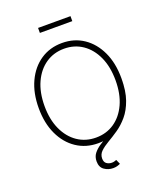

<svg xmlns="http://www.w3.org/2000/svg" viewBox="-192 -1015 1135 1345"><g transform="rotate(-20 376.0 -342.5)"><path d="M376.5 9.8Q285.6 9.8 216.1 -36.9Q146.5 -83.5 107.2 -167.5Q67.9 -251.5 67.9 -363.3Q67.9 -475.6 107.2 -559.8Q146.5 -644 216.1 -690.7Q285.6 -737.3 376.5 -737.3Q467.3 -737.3 536.4 -690.7Q605.5 -644 644.8 -560.1Q684.1 -476.1 684.1 -363.3Q684.1 -251 644.8 -167Q605.5 -83 536.4 -36.6Q467.3 9.8 376.5 9.8ZM376.5 -32.7Q453.6 -32.7 513.2 -73.2Q572.8 -113.8 606.7 -188Q640.6 -262.2 640.6 -363.3Q640.6 -464.4 606.7 -538.8Q572.8 -613.3 513.2 -654.1Q453.6 -694.8 376.5 -694.8Q299.3 -694.8 239.5 -654.3Q179.7 -613.8 145.5 -539.3Q111.3 -464.8 111.3 -363.3Q111.3 -262.7 145.3 -188.5Q179.2 -114.3 239 -73.5Q298.8 -32.7 376.5 -32.7ZM415.5 209.5Q379.4 209.5 350.3 189.2Q321.3 168.9 321.3 125.5Q321.3 91.3 339.8 67.4Q358.4 43.5 388.7 23.4Q418.9 3.4 455.1 -17.6Q491.2 -38.6 527.6 -66.2Q564 -93.8 594.2 -133.1Q624.5 -172.4 642.8 -228.5Q661.1 -284.7 661.1 -363.3H684.1Q684.1 -268.1 661.1 -203.4Q638.2 -138.7 601.8 -95.9Q565.4 -53.2 524.4 -25.4Q483.4 2.4 447 23.7Q410.6 44.9 387.7 66.9Q364.7 88.9 364.7 119.6Q364.7 147.5 381.6 158.9Q398.4 170.4 419.4 170.4Q429.7 170.4 438.2 168Q446.8 165.5 454.1 162.6L469.2 196.8Q458.5 202.1 445.3 205.8Q432.1 209.5 415.5 209.5ZM497.6 -893.6V-856.4H255.9V-893.6Z"/></g></svg>

Font: Inter Extra Light
Style: Regular
Weight: 200
Designer: Rasmus Andersson
Foundry: rsms
Version: Version 4.000;git-3c8e0fc